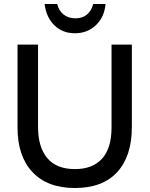

<svg xmlns="http://www.w3.org/2000/svg" viewBox="-20 -929 751 964"><path d="M356 15Q495 15 568.5 -65Q642 -145 642 -291V-705H540V-289Q540 -185 492.5 -132.5Q445 -80 356 -80Q264 -80 217.5 -135Q171 -190 171 -292V-705H68V-288Q68 -145 143 -65Q218 15 356 15ZM359 -837Q324 -837 300 -855.5Q276 -874 267 -909H204Q212 -842 253 -802Q294 -762 356 -762Q419 -762 461.5 -802.5Q504 -843 510 -909H448Q439 -874 416 -855.5Q393 -837 359 -837Z"/></svg>

Font: Geom
Style: Regular
Weight: 400
Version: Version 1.102